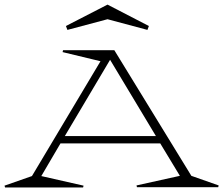

<svg xmlns="http://www.w3.org/2000/svg" viewBox="-74 -820 978 841"><path d="M397 -799.8 578.1 -706.1 571.8 -689 397 -735.8 221.2 -689 214.8 -706.1ZM-54.2 -6.8 65.9 -48.8 366.2 -551.8 200.2 -591.8 202.1 -600.1H426.8L764.2 -49.8L883.8 -7.8L881.8 0H525.9L523.9 -7.8L713.9 -49.8L627.9 -191.9H190.9L106.9 -48.8L292 -6.8L290 1H-51.8ZM210 -224.1H608.9L408.2 -558.1Z"/></svg>

Font: Halibut Exp Thin
Style: Regular
Weight: 250
Width: 7
Designer: Matteo Maggi
Foundry: Collletttivo
Version: Version 3.080 | FøM Fix